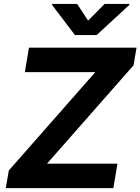

<svg xmlns="http://www.w3.org/2000/svg" viewBox="-20 -974 727 994"><path d="M480.5 -792.6H367.9L249.3 -948.9L250 -953.8H379.3L436.1 -867.2L521.7 -953.8H650.6L649.9 -948.9ZM566.8 0H9.9L25.6 -91.3L473.4 -600.5H108.7L130 -727.3H686.8L671.5 -636L223.4 -126.8H588.1Z"/></svg>

Font: Linik Sans
Style: Bold Italic
Weight: 700
Italic angle: 9°
Designer: Fonts by Rasmus Andersson / Changes by Cristiano Sobral with parts from Marc Monis
Foundry: rsms
Version: Version 3.020; ttfautohint (v1.6)